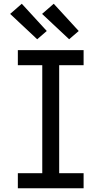

<svg xmlns="http://www.w3.org/2000/svg" viewBox="-20 -1002 540 1022"><path d="M75 0V-80H205V-655H75V-735H425V-655H295V-80H425V0ZM348 -793 204 -928 266 -982 399 -837ZM178 -793 34 -928 96 -982 229 -837Z"/></svg>

Font: Iosevka Curly Medium
Style: Regular
Weight: 500
Monospace: yes
Designer: Belleve Invis
Foundry: Belleve Invis
Version: Version 22.1.2; ttfautohint (v1.8.4)